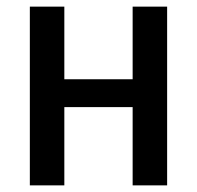

<svg xmlns="http://www.w3.org/2000/svg" viewBox="-20 -559 594 579"><path d="M174 -539V-320H380V-539H484V0H380V-236H174V0H70V-539Z"/></svg>

Font: Noto Sans Display SemiCondensed Medium
Style: Regular
Weight: 500
Width: 4
Designer: Monotype Design Team
Foundry: Monotype Imaging Inc.
Version: Version 2.003